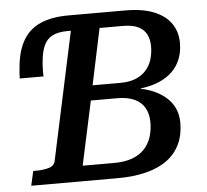

<svg xmlns="http://www.w3.org/2000/svg" viewBox="-51 -764 883 819"><g transform="rotate(-5 390.5 -355.0)"><path d="M580 -225Q580 -260 566 -286Q552 -312 522.5 -326Q493 -340 447 -340H335L276 -66H410Q457 -66 489 -78Q521 -90 541 -111.5Q561 -133 570.5 -162Q580 -191 580 -225ZM611 -548Q611 -577 600 -599Q589 -621 564.5 -633Q540 -645 499 -645H399L348 -404H468Q504 -404 531 -414.5Q558 -425 576 -444.5Q594 -464 602.5 -490.5Q611 -517 611 -548ZM64 -62H75Q107 -62 131 -69Q155 -76 159 -98L281 -667L286 -644H264Q222 -644 197.5 -631.5Q173 -619 161 -593.5Q149 -568 145 -528Q143 -509 142.5 -490.5Q142 -472 143 -460H41Q41 -468 42 -483.5Q43 -499 45 -515Q52 -582 78.5 -625.5Q105 -669 153 -689.5Q201 -710 271 -710H515Q590 -710 639 -689.5Q688 -669 711.5 -633.5Q735 -598 735 -552Q735 -497 709.5 -457Q684 -417 634 -394.5Q584 -372 511 -370L555 -387L548 -354L497 -378Q565 -374 611.5 -352Q658 -330 682.5 -295Q707 -260 707 -212Q707 -161 688.5 -121.5Q670 -82 634 -55Q598 -28 544 -14Q490 0 419 0H50Z"/></g></svg>

Font: Roboto Serif Medium
Style: Italic
Weight: 500
Italic angle: -10°
Designer: Greg Gazdowicz
Foundry: Commercial Type
Version: Version 1.008